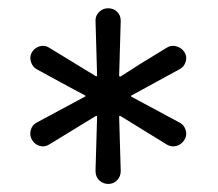

<svg xmlns="http://www.w3.org/2000/svg" viewBox="-20 -790 540 476"><path d="M71.3 -618.2Q60.5 -624 56.6 -637.2Q52.7 -650.4 59.6 -661.1Q66.4 -671.9 78.6 -675.3Q90.8 -678.7 101.6 -671.9L216.8 -601.6Q220.7 -599.6 220.7 -602.5Q219.7 -638.7 216.8 -739.3Q216.8 -752 226.1 -760.7Q235.4 -769.5 248 -769.5Q261.7 -769.5 270.5 -760.7Q279.3 -752 279.3 -738.3L275.4 -603.5Q275.4 -598.6 279.3 -600.6Q319.3 -627 393.6 -671.9Q404.3 -678.7 417 -675.3Q429.7 -671.9 437 -661.1Q444.3 -650.4 440.4 -637.2Q436.5 -624 424.8 -618.2L306.6 -553.7Q302.7 -551.8 306.6 -549.8L424.8 -486.3Q436.5 -480.5 440.4 -467.3Q444.3 -454.1 437 -442.9Q429.7 -431.6 417.5 -428.2Q405.3 -424.8 393.6 -431.6L279.3 -502Q275.4 -503.9 275.4 -500L279.3 -366.2Q279.3 -352.5 270.5 -343.3Q261.7 -334 248.5 -334Q235.4 -334 226.1 -342.8Q216.8 -351.6 216.8 -366.2L220.7 -500Q220.7 -503.9 216.8 -502L101.6 -431.6Q90.8 -424.8 78.6 -428.2Q66.4 -431.6 59.6 -442.9Q52.7 -454.1 56.2 -467.3Q59.6 -480.5 71.3 -486.3L189.5 -549.8Q194.3 -551.8 190.4 -553.7Q164.1 -567.4 71.3 -618.2Z"/></svg>

Font: Rounded-L Mgen+ 2m regular
Style: Regular
Weight: 400
Designer: [Source Han Sans]
Ryoko NISHIZUKA  (kana & ideographs); Paul D. Hunt (Latin, Greek & Cyrillic); Wenlong ZHANG  (bopomofo
Version: Version 1.059.20150602